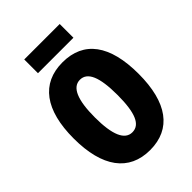

<svg xmlns="http://www.w3.org/2000/svg" viewBox="-258 -1012 1137 1137"><g transform="rotate(-45 310.5 -443.5)"><path d="M460 -897H163V-782H460ZM582 -358C582 -599 489 -725 311 -725C134 -725 39 -597 39 -359C39 -119 135 10 311 10C488 10 582 -118 582 -358ZM216 -358C216 -505 248 -579 311 -579C374 -579 405 -509 405 -358C405 -208 375 -139 311 -139C248 -139 216 -212 216 -358Z"/></g></svg>

Font: Noto Sans Thai ExtCond Blk
Style: Regular
Weight: 900
Width: 2
Designer: Monotype Design Team
Foundry: Monotype Imaging Inc.
Version: Version 2.002